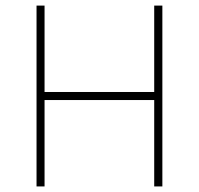

<svg xmlns="http://www.w3.org/2000/svg" viewBox="-20 -670 715 690"><path d="M534.2 -649.9V-339.4H140.1V-649.9H111.3V0H140.1V-310.5H534.2V0H563.5V-649.9Z"/></svg>

Font: Estedad-FD-VF Thin
Style: Regular
Weight: 100
Designer: Amin Abedi
Version: Version 5.0